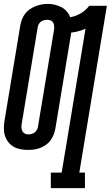

<svg xmlns="http://www.w3.org/2000/svg" viewBox="-21 -765 571 990"><path d="M241 205V125H297L420 -617Q402 -609 383.5 -604Q365 -599 346 -597Q346 -596 346 -595.5Q346 -595 346 -594L264 -99Q261 -84 255 -69Q249 -54 239 -40.5Q229 -27 215 -17.5Q201 -8 185.5 -2Q170 4 154.5 6Q139 8 123 8Q104 8 85 4.5Q66 1 50 -8Q34 -17 22.5 -31.5Q11 -46 5 -64Q-1 -82 -1 -101.5Q-1 -121 2 -141L84 -636Q87 -651 93 -666.5Q99 -682 109 -695Q119 -708 133 -717.5Q147 -727 162.5 -733Q178 -739 194 -742Q210 -745 225 -745Q244 -745 262 -740.5Q280 -736 295.5 -728Q311 -720 323 -706.5Q335 -693 341 -676Q369 -681 395 -696Q421 -711 439 -735H530L388 125H417V205ZM125 -72Q134 -72 142.5 -74.5Q151 -77 158 -82.5Q165 -88 169.5 -96Q174 -104 175 -113L257 -608Q259 -618 258.5 -628Q258 -638 254 -646.5Q250 -655 241 -659Q232 -663 222 -663Q213 -663 204.5 -660.5Q196 -658 189 -652.5Q182 -647 178 -639Q174 -631 173 -622L91 -127Q89 -118 89.5 -108Q90 -98 94 -89.5Q98 -81 106.5 -76.5Q115 -72 125 -72Z"/></svg>

Font: Iosevka Slab Medium
Style: Italic
Weight: 500
Italic angle: -9°
Monospace: yes
Designer: Belleve Invis
Foundry: Belleve Invis
Version: Version 11.1.0; ttfautohint (v1.8.3)